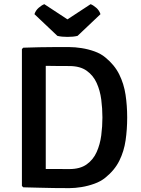

<svg xmlns="http://www.w3.org/2000/svg" viewBox="-20 -918 692 942"><path d="M604 -341.5Q604 -283 596.2 -229.5Q588.5 -176 565.5 -129.5Q542.5 -83 496.5 -46Q474.5 -28 443.5 -16.8Q412.5 -5.5 380 -0.2Q347.5 5 320.5 5Q279.5 5 244.5 4.5Q209.5 4 173.8 3Q138 2 94.5 1L87.5 -5.5V-677.5L94.5 -684Q137.5 -685.5 173.2 -686.2Q209 -687 244.2 -687Q279.5 -687 320.5 -687Q347.5 -687 380 -682Q412.5 -677 443.8 -665.8Q475 -654.5 496.5 -636.5Q542 -599.5 565 -553Q588 -506.5 596 -453Q604 -399.5 604 -341.5ZM482.5 -341.5Q482.5 -385 476.8 -429.5Q471 -474 454.2 -511Q437.5 -548 405.2 -571Q373 -594 320 -594Q290 -594 263.8 -594.2Q237.5 -594.5 204.5 -595V-89Q237.5 -89 263.8 -88.8Q290 -88.5 320 -88.5Q373 -88.5 405.2 -111.5Q437.5 -134.5 454.2 -172Q471 -209.5 476.8 -254Q482.5 -298.5 482.5 -341.5ZM424.5 -897.5Q437 -893 452 -880Q467 -867 473 -848.5L360.5 -742Q350.5 -739.5 337.5 -738.2Q324.5 -737 311 -737Q297.5 -737 284.5 -738.2Q271.5 -739.5 261.5 -742L149 -848.5Q155 -867 170 -880Q185 -893 197.5 -897.5L311 -823Z"/></svg>

Font: Signika Light Medium
Style: Regular
Weight: 500
Version: Version 2.003;gftools[0.9.32]